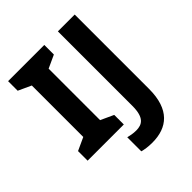

<svg xmlns="http://www.w3.org/2000/svg" viewBox="-250 -862 1219 1219"><g transform="rotate(-45 360.0 -252.0)"><path d="M357 0V-86L270 -126V-588L357 -628V-714H32V-628L119 -588V-126L32 -86V0ZM404 210C538 210 630 138 630 -46V-714H479V-45C479 60 439 83 386 83C359 83 336 78 315 73V199C336 205 365 210 404 210Z"/></g></svg>

Font: Noto Sans Malayalam
Style: Bold
Weight: 700
Designer: Jelle Bosma - Monotype Design Team
Foundry: Monotype Imaging Inc.
Version: Version 2.104